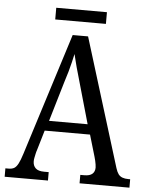

<svg xmlns="http://www.w3.org/2000/svg" viewBox="-57 -886 723 932"><g transform="rotate(5 304.5 -419.5)"><path d="M1 0V-41H16Q33 -41 43.5 -47Q54 -53 63 -70Q72 -87 82 -119L270 -714H345L538 -89Q544 -70 551.5 -60Q559 -50 571 -45.5Q583 -41 600 -41H609V0H366V-41H386Q412 -41 424.5 -52Q437 -63 437 -83Q437 -90 435.5 -98Q434 -106 432 -116Q430 -126 427 -135L396 -240H175L146 -142Q143 -134 141 -124Q139 -114 137 -105Q135 -96 135 -87Q135 -66 148 -53.5Q161 -41 190 -41H212V0ZM192 -289H380L327 -475Q319 -505 311 -531.5Q303 -558 297.5 -581Q292 -604 287 -623Q283 -604 277.5 -581.5Q272 -559 265.5 -535.5Q259 -512 250 -485ZM179 -782V-839H426V-782Z"/></g></svg>

Font: Noto Serif Khmer Condensed
Style: Regular
Weight: 400
Width: 3
Designer: Danh Hong and the Monotype Design Team
Foundry: Monotype Imaging Inc.
Version: Version 2.004